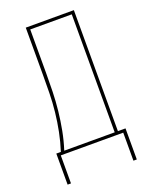

<svg xmlns="http://www.w3.org/2000/svg" viewBox="-165 -819 829 1069"><g transform="rotate(-20 250.0 -284.5)"><path d="M45 166V-18H72Q89 -71 100 -126Q111 -181 117 -236.5Q123 -292 124 -348Q125 -404 125 -459V-735H410V-18H455V166H435V0H65V166ZM92 -18H391V-717H145V-459Q145 -404 143.5 -348Q142 -292 136 -236.5Q130 -181 119.5 -126Q109 -71 92 -18Z"/></g></svg>

Font: Zed Mono Thin
Style: Regular
Weight: 100
Monospace: yes
Designer: Belleve Invis
Foundry: Belleve Invis
Version: Version 1.0.0; ttfautohint (v1.8.4)